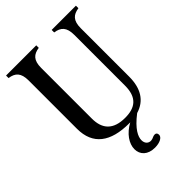

<svg xmlns="http://www.w3.org/2000/svg" viewBox="-268 -806 1137 1137"><g transform="rotate(-45 301.0 -237.0)"><path d="M325 16H334C273 49 239 100 239 146C239 192 272 226 332 226C373 226 403 210 403 189C403 176 397 169 385 169C370 169 363 179 345 180C324 181 306 166 306 138C306 109 325 65 402 6C482 -18 521 -82 521 -180V-585C521 -649 547 -672 595 -679V-700H392V-679C440 -672 466 -649 466 -585V-160C466 -62 418 -24 332 -24C233 -24 189 -73 189 -160V-585C189 -649 215 -672 263 -679V-700H10V-679C58 -672 84 -649 84 -585V-180C84 -47 170 16 325 16Z"/></g></svg>

Font: RL Madena
Style: Regular
Weight: 400
Designer: I Kadek Wantara Putra
Foundry: Roughlines ID
Version: Version 1.000;Glyphs 3.1.2 (3151)